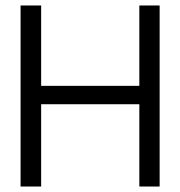

<svg xmlns="http://www.w3.org/2000/svg" viewBox="-20 -680 657 700"><path d="M55 0V-660H130V-367H488V-660H562V0H488V-300H130V0Z"/></svg>

Font: Bricolage Grotesque 96pt Light
Style: Regular
Weight: 300
Designer: Mathieu Triay
Foundry: Atelier Triay
Version: Version 1.001; ttfautohint (v1.8.4.7-5d5b);gftools[0.9.33.de